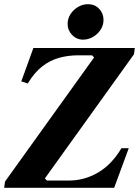

<svg xmlns="http://www.w3.org/2000/svg" viewBox="-34 -900 666 920"><path d="M-14 0 -10 -30 417 -625 407 -635H341Q293 -635 249.5 -623Q206 -611 168.5 -582Q131 -553 99 -500L68 -510L126 -670H612L608 -640L181 -45L191 -35H298Q370 -35 435.5 -73Q501 -111 548 -190H583L513 0ZM364 -710Q333 -710 311.5 -732.5Q290 -755 290 -786Q290 -811 304 -832.5Q318 -854 340.4 -867Q362.8 -880 387.5 -880Q420 -880 441 -858Q462 -836 462 -804.3Q462 -779 448 -757.5Q434 -736.1 411.4 -723Q388.9 -710 364 -710Z"/></svg>

Font: Brygada 1918
Style: Italic
Weight: 400
Italic angle: -8°
Designer: Mateusz Machalski | Borys Kosmynka | Przemek Hoffer
Foundry: NIEPODLEGLA 2018
Version: Version 3.006